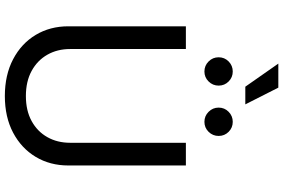

<svg xmlns="http://www.w3.org/2000/svg" viewBox="-206 -938 1157 784"><g transform="rotate(90 372.0 -546.5)"><path d="M372.6 11.7Q286.6 11.7 222.4 -22Q158.2 -55.7 123 -114.3Q87.9 -172.9 87.9 -247.6V-727.5H180.7V-254.9Q180.7 -202.6 203.9 -161.9Q227.1 -121.1 270 -97.7Q313 -74.2 372.6 -74.2Q432.1 -74.2 474.9 -97.7Q517.6 -121.1 540.5 -161.9Q563.5 -202.6 563.5 -254.9V-727.5H656.2V-247.6Q656.2 -172.9 621.1 -114.3Q585.9 -55.7 522.2 -22Q458.5 11.7 372.6 11.7ZM478 -803.2Q454.1 -803.2 437 -820.3Q419.9 -837.4 419.9 -861.3Q419.9 -885.3 437 -902.1Q454.1 -918.9 478 -918.9Q502 -918.9 518.8 -902.1Q535.6 -885.3 535.6 -861.3Q535.6 -837.4 518.8 -820.3Q502 -803.2 478 -803.2ZM272.5 -803.2Q248.5 -803.2 231.4 -820.3Q214.4 -837.4 214.4 -861.3Q214.4 -885.3 231.4 -902.1Q248.5 -918.9 272.5 -918.9Q296.4 -918.9 313.2 -902.1Q330.1 -885.3 330.1 -861.3Q330.1 -837.4 313.2 -820.3Q296.4 -803.2 272.5 -803.2ZM334.5 -970.2 240.2 -1105H338.4L406.7 -970.2Z"/></g></svg>

Font: Inter Variable
Style: Regular
Weight: 400
Designer: Rasmus Andersson
Foundry: rsms
Version: Version 4.001;git-9221beed3